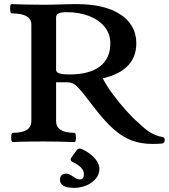

<svg xmlns="http://www.w3.org/2000/svg" viewBox="-20 -686 819 931"><path d="M720 12Q664 12 618.5 -5Q573 -22 529 -61.5Q485 -101 434 -168Q403 -209 383.5 -233Q364 -257 351.5 -268.5Q339 -280 328.5 -283.5Q318 -287 304 -287H252V-99Q252 -42 341 -42Q346 -42 347.5 -30.5Q349 -19 347.5 -8Q346 3 341 3Q265 0 192 0Q154 0 116.5 0.5Q79 1 43 3Q37 3 35 -8Q33 -19 35 -30.5Q37 -42 43 -42Q132 -42 132 -99V-567Q132 -621 37 -621Q32 -621 30 -632.5Q28 -644 29.5 -655.5Q31 -667 37 -666Q115 -663 191 -663Q232 -663 271.5 -664.5Q311 -666 352 -666Q488 -666 564.5 -615.5Q641 -565 641 -476Q641 -344 478 -306Q498 -268 529 -226.5Q560 -185 592.5 -149Q625 -113 651 -91Q685 -57 712.5 -41.5Q740 -26 767 -22Q779 -20 779 -8Q779 7 767 10Q753 11 741.5 11.5Q730 12 720 12ZM316 -325Q413 -325 464 -363.5Q515 -402 515 -476Q515 -521 488 -555Q461 -589 413 -608Q365 -627 302 -627Q252 -627 252 -603V-347Q252 -336 267 -330.5Q282 -325 316 -325ZM339 225Q271 225 271 186Q271 156 303 156Q315 156 337 172Q354 184 367 184Q387 184 387 158Q387 125 331 99Q317 91 326 78L352 42Q359 32 371 35Q393 43 413.5 58Q434 73 448 92.5Q462 112 462 133Q462 160 444 181Q426 202 398 213.5Q370 225 339 225Z"/></svg>

Font: Junicode SmExp
Style: Bold
Weight: 700
Width: 6
Designer: Peter S. Baker
Version: Version 2.205; ttfautohint (v1.8.4)